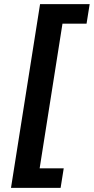

<svg xmlns="http://www.w3.org/2000/svg" viewBox="-20 -725 452 925"><path d="M33 180 173 -705H412L397 -611H281L171 86H287L272 180Z"/></svg>

Font: Mulish ExtraLight
Style: Bold Italic
Weight: 700
Italic angle: -9°
Version: Version 3.603